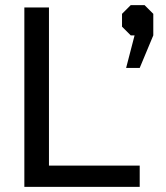

<svg xmlns="http://www.w3.org/2000/svg" viewBox="-20 -729 649 749"><path d="M75 -700H171V-83H525V0H75ZM505 -591H490L456 -625V-675L490 -709H544L578 -675V-591L525 -464H472Z"/></svg>

Font: Chakra Petch Medium
Style: Regular
Weight: 500
Designer: Katatrad Aksorn Co.,Ltd.
Foundry: Cadson Demak Co.,Ltd.
Version: Version 1.000; ttfautohint (v1.6)